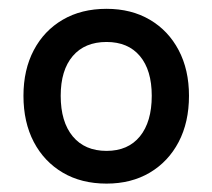

<svg xmlns="http://www.w3.org/2000/svg" viewBox="-20 -678 493 446"><path d="M34.5 -455.5Q34.5 -516 58.5 -561.5Q82.5 -607 125.8 -632.2Q169 -657.5 227.5 -657.5Q285 -657.5 328 -632.2Q371 -607 395 -561.5Q419 -516 419 -455.5Q419 -394 395 -348.2Q371 -302.5 328 -277Q285 -251.5 227.5 -251.5Q169 -251.5 125.8 -277Q82.5 -302.5 58.5 -348.2Q34.5 -394 34.5 -455.5ZM332.5 -455.5Q332.5 -515 305 -547.8Q277.5 -580.5 227.5 -580.5Q177 -580.5 149 -547.8Q121 -515 121 -455.5Q121 -395 149 -361.2Q177 -327.5 227.5 -327.5Q277.5 -327.5 305 -361.2Q332.5 -395 332.5 -455.5Z"/></svg>

Font: Overused Grotesk Medium
Style: Regular
Weight: 525
Version: Version 0.004